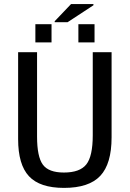

<svg xmlns="http://www.w3.org/2000/svg" viewBox="-20 -916 640 946"><path d="M529.8 -239.3Q529.8 -108.9 474.1 -49.6Q418.5 9.8 295.4 9.8Q176.3 9.8 122.8 -47.6Q69.3 -105 69.3 -230.5V-658.7H162.6V-243.2Q162.6 -143.6 191.2 -104.7Q219.7 -65.9 294.9 -65.9Q373.5 -65.9 405.3 -106Q437 -146 437 -249.5V-658.7H529.8ZM330.1 -896H440.4V-890.1L313 -806.6H249.5V-811.5ZM366.2 -707V-796.9H445.8V-707ZM154.3 -707V-796.9H233.9V-707Z"/></svg>

Font: Cousine
Style: Regular
Weight: 400
Monospace: yes
Designer: Steve Matteson
Foundry: Monotype Imaging Inc.
Version: Version 1.21